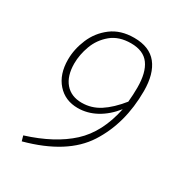

<svg xmlns="http://www.w3.org/2000/svg" viewBox="-166 -783 844 909"><g transform="rotate(30 256.0 -328.5)"><path d="M469 -478Q469 -301 385.5 -171Q302 -41 87 17L79 -11Q226 -57 311 -135Q396 -213 425 -354Q385 -304 337 -278Q289 -252 237 -252Q168 -252 125.5 -300Q83 -348 83 -428Q83 -485 107 -542Q131 -599 180.5 -636.5Q230 -674 304 -674Q388 -674 428.5 -623Q469 -572 469 -478ZM430 -398Q434 -438 434 -477Q434 -559 403 -601.5Q372 -644 304 -644Q238 -644 196.5 -609.5Q155 -575 136.5 -525Q118 -475 118 -427Q118 -359 150.5 -321Q183 -283 241 -283Q294 -283 339 -312Q384 -341 430 -398Z"/></g></svg>

Font: FiraGO UltraLight
Style: Italic
Weight: 200
Italic angle: -8°
Designer: bBox Type GmbH
Foundry: bBox Type GmbH
Version: Version 1.001